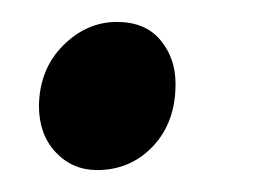

<svg xmlns="http://www.w3.org/2000/svg" viewBox="-20 -145 254 175"><path d="M15.5 -48.5Q16 -82 37.5 -103.5Q59 -125 86.5 -125Q112.5 -125 126.2 -108.5Q140 -92 140 -68.5Q140 -33.5 119.5 -11.8Q99 10 68.5 10Q46 10 30.8 -6.2Q15.5 -22.5 15.5 -48.5Z"/></svg>

Font: Merriweather 60pt Medium
Style: Italic
Weight: 500
Italic angle: -7.8°
Version: Version 2.101